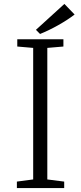

<svg xmlns="http://www.w3.org/2000/svg" viewBox="-20 -958 413 978"><path d="M308 -938 360 -884Q325 -857 277 -830Q229 -803 184 -785L163 -806ZM149 -44V-714L68 -721V-758H303V-721L221 -714V-44L307 -33V0H66V-33Z"/></svg>

Font: Martel UltraLight
Style: Regular
Weight: 250
Designer: Dan Reynolds
Foundry: Dan Reynolds
Version: Version 1.001; ttfautohint (v1.1) -l 5 -r 5 -G 72 -x 0 -D la